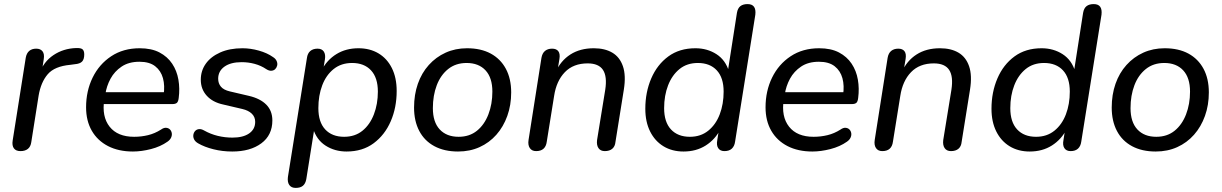

<svg xmlns="http://www.w3.org/2000/svg" viewBox="-20 -732 5974 939"><path d="M80 7Q58 7 48 -6.5Q38 -20 42 -45L106 -450Q110 -472 123 -483Q136 -494 157 -494Q178 -494 188 -481Q198 -468 194 -443L183 -371H172Q193 -430 241.5 -462.5Q290 -495 352 -497Q376 -498 384 -490.5Q392 -483 392 -466Q392 -442 381.5 -431Q371 -420 346 -418L324 -415Q247 -408 213.5 -369Q180 -330 169 -265L133 -37Q130 -15 116.5 -4Q103 7 80 7Z M630 9Q560 9 508.5 -17.5Q457 -44 429 -92.5Q401 -141 401 -207Q401 -287 433 -352.5Q465 -418 524 -457Q583 -496 663 -496Q721 -496 760 -475.5Q799 -455 822 -420.5Q845 -386 852.5 -342.5Q860 -299 854 -253Q852 -235 845 -229Q838 -223 823 -223H472L480 -281H798L780 -267Q787 -313 777 -349.5Q767 -386 739 -408Q711 -430 662 -430Q610 -430 575 -406.5Q540 -383 520.5 -347Q501 -311 495 -270L490 -245Q477 -162 516 -112.5Q555 -63 636 -63Q671 -63 704 -71Q737 -79 767 -98Q781 -108 792.5 -107Q804 -106 811 -99Q818 -92 820 -81.5Q822 -71 817 -59.5Q812 -48 799 -39Q765 -15 718.5 -3Q672 9 630 9Z M1116 9Q1068 9 1024 -2Q980 -13 949 -31Q935 -39 929.5 -50Q924 -61 925.5 -72Q927 -83 934 -91Q941 -99 952.5 -100.5Q964 -102 978 -94Q1010 -76 1045 -67.5Q1080 -59 1117 -59Q1169 -59 1198.5 -79.5Q1228 -100 1228 -136Q1228 -160 1211.5 -176Q1195 -192 1165 -199L1071 -221Q1020 -232 991 -264Q962 -296 962 -342Q962 -386 986.5 -420.5Q1011 -455 1057 -475.5Q1103 -496 1166 -496Q1205 -496 1246 -484.5Q1287 -473 1315 -453Q1328 -445 1333 -433.5Q1338 -422 1335.5 -411.5Q1333 -401 1326 -394Q1319 -387 1307.5 -386Q1296 -385 1282 -394Q1257 -411 1226 -419.5Q1195 -428 1162 -428Q1108 -428 1077.5 -406Q1047 -384 1047 -347Q1047 -324 1060.5 -308Q1074 -292 1104 -285L1198 -263Q1253 -250 1282.5 -220Q1312 -190 1312 -143Q1312 -71 1258 -31Q1204 9 1116 9Z M1426 187Q1405 187 1395 173Q1385 159 1388 134L1481 -448Q1484 -471 1497.5 -482.5Q1511 -494 1533 -494Q1554 -494 1563.5 -480Q1573 -466 1569 -441L1557 -369L1552 -387Q1579 -439 1625.5 -467.5Q1672 -496 1733 -496Q1789 -496 1831 -471Q1873 -446 1896.5 -399Q1920 -352 1920 -287Q1920 -206 1891 -139Q1862 -72 1807.5 -31.5Q1753 9 1675 9Q1617 9 1572 -20Q1527 -49 1510 -107H1518L1478 144Q1474 166 1461.5 176.5Q1449 187 1426 187ZM1663 -63Q1716 -63 1752.5 -92.5Q1789 -122 1808.5 -172.5Q1828 -223 1828 -284Q1828 -352 1794.5 -388Q1761 -424 1702 -424Q1649 -424 1612 -394.5Q1575 -365 1556 -315Q1537 -265 1537 -203Q1537 -135 1570.5 -99Q1604 -63 1663 -63Z M2220 9Q2153 9 2104.5 -17Q2056 -43 2030.5 -91.5Q2005 -140 2005 -206Q2005 -269 2023.5 -322Q2042 -375 2077 -414Q2112 -453 2159.5 -474.5Q2207 -496 2264 -496Q2332 -496 2380 -470Q2428 -444 2454 -395.5Q2480 -347 2480 -280Q2480 -218 2461 -165Q2442 -112 2407.5 -73Q2373 -34 2325.5 -12.5Q2278 9 2220 9ZM2223 -63Q2276 -63 2312.5 -92.5Q2349 -122 2368.5 -172.5Q2388 -223 2388 -284Q2388 -352 2354.5 -388Q2321 -424 2262 -424Q2209 -424 2172 -394.5Q2135 -365 2116 -315Q2097 -265 2097 -203Q2097 -135 2130.5 -99Q2164 -63 2223 -63Z M2602 7Q2581 7 2571 -8Q2561 -23 2565 -48L2628 -449Q2632 -472 2645.5 -483Q2659 -494 2680 -494Q2701 -494 2710.5 -481.5Q2720 -469 2716 -444L2703 -365L2697 -379Q2722 -435 2769.5 -465.5Q2817 -496 2884 -496Q2938 -496 2974.5 -474.5Q3011 -453 3026.5 -408Q3042 -363 3031 -294L2990 -38Q2988 -16 2974.5 -4.5Q2961 7 2938 7Q2917 7 2907 -7.5Q2897 -22 2900 -47L2940 -293Q2950 -358 2929 -390Q2908 -422 2854 -422Q2784 -422 2742.5 -379Q2701 -336 2690 -263L2654 -39Q2648 7 2602 7Z M3323 9Q3267 9 3225 -16.5Q3183 -42 3159.5 -89Q3136 -136 3136 -200Q3136 -281 3165 -348.5Q3194 -416 3248.5 -456Q3303 -496 3381 -496Q3439 -496 3484 -467Q3529 -438 3546 -380H3539L3584 -669Q3588 -692 3601 -702Q3614 -712 3636 -712Q3658 -712 3667.5 -699Q3677 -686 3674 -660L3575 -39Q3572 -17 3559 -5Q3546 7 3523 7Q3502 7 3492.5 -7.5Q3483 -22 3488 -47L3499 -118L3504 -101Q3478 -50 3431.5 -20.5Q3385 9 3323 9ZM3354 -63Q3407 -63 3444 -93Q3481 -123 3500 -173Q3519 -223 3519 -284Q3519 -352 3485.5 -388Q3452 -424 3393 -424Q3340 -424 3303.5 -394.5Q3267 -365 3247.5 -315Q3228 -265 3228 -203Q3228 -135 3261.5 -99Q3295 -63 3354 -63Z M3953 9Q3883 9 3831.5 -17.5Q3780 -44 3752 -92.5Q3724 -141 3724 -207Q3724 -287 3756 -352.5Q3788 -418 3847 -457Q3906 -496 3986 -496Q4044 -496 4083 -475.5Q4122 -455 4145 -420.5Q4168 -386 4175.5 -342.5Q4183 -299 4177 -253Q4175 -235 4168 -229Q4161 -223 4146 -223H3795L3803 -281H4121L4103 -267Q4110 -313 4100 -349.5Q4090 -386 4062 -408Q4034 -430 3985 -430Q3933 -430 3898 -406.5Q3863 -383 3843.5 -347Q3824 -311 3818 -270L3813 -245Q3800 -162 3839 -112.5Q3878 -63 3959 -63Q3994 -63 4027 -71Q4060 -79 4090 -98Q4104 -108 4115.5 -107Q4127 -106 4134 -99Q4141 -92 4143 -81.5Q4145 -71 4140 -59.5Q4135 -48 4122 -39Q4088 -15 4041.5 -3Q3995 9 3953 9Z M4295 7Q4274 7 4264 -8Q4254 -23 4258 -48L4321 -449Q4325 -472 4338.5 -483Q4352 -494 4373 -494Q4394 -494 4403.5 -481.5Q4413 -469 4409 -444L4396 -365L4390 -379Q4415 -435 4462.5 -465.5Q4510 -496 4577 -496Q4631 -496 4667.5 -474.5Q4704 -453 4719.5 -408Q4735 -363 4724 -294L4683 -38Q4681 -16 4667.5 -4.5Q4654 7 4631 7Q4610 7 4600 -7.5Q4590 -22 4593 -47L4633 -293Q4643 -358 4622 -390Q4601 -422 4547 -422Q4477 -422 4435.5 -379Q4394 -336 4383 -263L4347 -39Q4341 7 4295 7Z M5016 9Q4960 9 4918 -16.5Q4876 -42 4852.5 -89Q4829 -136 4829 -200Q4829 -281 4858 -348.5Q4887 -416 4941.5 -456Q4996 -496 5074 -496Q5132 -496 5177 -467Q5222 -438 5239 -380H5232L5277 -669Q5281 -692 5294 -702Q5307 -712 5329 -712Q5351 -712 5360.5 -699Q5370 -686 5367 -660L5268 -39Q5265 -17 5252 -5Q5239 7 5216 7Q5195 7 5185.5 -7.5Q5176 -22 5181 -47L5192 -118L5197 -101Q5171 -50 5124.5 -20.5Q5078 9 5016 9ZM5047 -63Q5100 -63 5137 -93Q5174 -123 5193 -173Q5212 -223 5212 -284Q5212 -352 5178.5 -388Q5145 -424 5086 -424Q5033 -424 4996.5 -394.5Q4960 -365 4940.5 -315Q4921 -265 4921 -203Q4921 -135 4954.5 -99Q4988 -63 5047 -63Z M5632 9Q5565 9 5516.5 -17Q5468 -43 5442.5 -91.5Q5417 -140 5417 -206Q5417 -269 5435.5 -322Q5454 -375 5489 -414Q5524 -453 5571.5 -474.5Q5619 -496 5676 -496Q5744 -496 5792 -470Q5840 -444 5866 -395.5Q5892 -347 5892 -280Q5892 -218 5873 -165Q5854 -112 5819.5 -73Q5785 -34 5737.5 -12.5Q5690 9 5632 9ZM5635 -63Q5688 -63 5724.5 -92.5Q5761 -122 5780.5 -172.5Q5800 -223 5800 -284Q5800 -352 5766.5 -388Q5733 -424 5674 -424Q5621 -424 5584 -394.5Q5547 -365 5528 -315Q5509 -265 5509 -203Q5509 -135 5542.5 -99Q5576 -63 5635 -63Z"/></svg>

Font: Nunito ExtraLight Medium
Style: Italic
Weight: 500
Italic angle: -9°
Version: Version 3.602